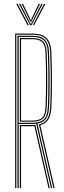

<svg xmlns="http://www.w3.org/2000/svg" viewBox="-20 -974 331 994"><path d="M58.5 0V-800H149.8Q179.2 -800 200.2 -791.1Q221.2 -782.2 233 -760.2Q244.8 -738.2 246.2 -698.8Q249.2 -618.5 249 -550.2Q248.8 -482 246.2 -420.5Q244.5 -379.2 230.9 -356.6Q217.2 -334 188.5 -325.8L262.8 0H256.5L181.2 -329.8Q210.5 -336 224.4 -357.8Q238.2 -379.5 240 -420.8Q242.8 -482.5 242.9 -551.6Q243 -620.8 240 -698.8Q238.8 -736.2 227.8 -757Q216.8 -777.8 197 -786Q177.2 -794.2 149.8 -794.2H64.5V0ZM82.8 0V-326.8H146Q150.8 -326.8 154.9 -326.9Q159 -327 163 -327.2L237.5 0H231.2L158.2 -321.2Q155.5 -321 152.5 -320.9Q149.5 -320.8 146 -320.8H89V0ZM70.5 0V-788.5H149.8Q176.2 -788.5 194.4 -780.8Q212.5 -773 222.6 -753.5Q232.8 -734 234 -698.2Q236.8 -624 236.9 -553.5Q237 -483 234 -421Q232.2 -379.2 218 -359.2Q203.8 -339.2 173.8 -334.2L250 0H244L167.5 -333.5Q162.8 -333 158 -332.8Q153.2 -332.5 148.8 -332.5H76.8V0ZM76.8 -338.2H148.8Q185.5 -338.2 205.5 -354.6Q225.5 -371 227.8 -421.2Q230.5 -482.5 230.6 -552.1Q230.8 -621.8 227.8 -698Q226 -749 206 -765.9Q186 -782.8 149.8 -782.8H76.8ZM82.8 -344V-776.8H149.8Q183.2 -776.8 201.6 -761.5Q220 -746.2 221.8 -698Q224.5 -624 224.6 -553.9Q224.8 -483.8 221.8 -421.2Q219.5 -372.8 200.6 -358.4Q181.8 -344 148.8 -344ZM89 -349.8H148.8Q179.8 -349.8 196.8 -363.1Q213.8 -376.5 215.8 -421.5Q218.2 -483.5 218.4 -552.9Q218.5 -622.2 215.8 -697.8Q214 -744.2 196.8 -757.6Q179.5 -771 149.8 -771H89ZM64 -954H71L129.5 -844H122.2ZM78 -954H85.2L132.5 -861.5L138.2 -850.5H140.8L146.5 -861.5L194 -954H201.2L143.2 -844H136ZM92 -954H99L135 -879.5L138.5 -868.8H140.8L144.2 -879.5L180 -954H187.2L147.8 -874L142 -861.2H137L131.2 -874ZM208.2 -954H215.2L156.8 -844H149.8Z"/></svg>

Font: Big Shoulders Inline Display Thin ExtraLight
Style: Regular
Weight: 250
Version: Version 2.002